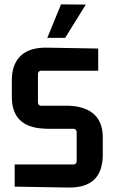

<svg xmlns="http://www.w3.org/2000/svg" viewBox="-20 -838 512 862"><path d="M163.1 -363.3Q151.4 -365.2 150.4 -377V-506.8Q152.3 -519.5 163.1 -520.5H420.9V-620.1L193.4 -624Q73.2 -627 42 -538.1Q33.2 -511.7 33.2 -480.5V-402.3Q33.2 -268.6 173.8 -260.7Q183.6 -259.8 192.4 -259.8H311.5Q323.2 -257.8 324.2 -246.1V-113.3Q322.3 -100.6 311.5 -99.6H45.9V0L282.2 3.9Q414.1 7.8 436.5 -95.7Q441.4 -116.2 441.4 -138.7V-220.7Q441.4 -333 335.9 -357.4Q310.5 -363.3 281.2 -363.3ZM192.4 -668 253.9 -818.4 365.2 -817.4 272.5 -668Z"/></svg>

Font: Gemunu Libre
Style: Bold
Weight: 700
Designer: Pushpananda Ekanayake, Sol Matas, Kosala Senevirathne
Foundry: Mooniak
Version: Version 1.001